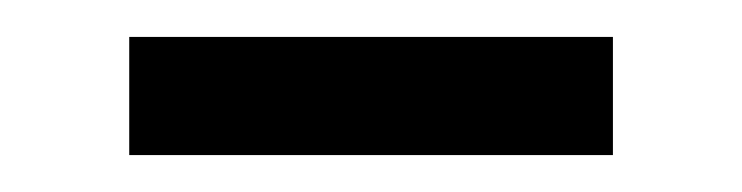

<svg xmlns="http://www.w3.org/2000/svg" viewBox="-20 -705 402 104"><path d="M50 -621H312V-685H50Z"/></svg>

Font: Fixel Text Regular
Style: Regular
Weight: 400
Width: 4
Designer: AlfaBravo + MacPaw
Foundry: Kyrylo Tkachov, Marchela Mozhyna, Serhii Makarenko, Maria Weinstein, Zakhar Kryvoshyya
Version: Version 1.211